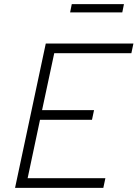

<svg xmlns="http://www.w3.org/2000/svg" viewBox="-20 -911 667 931"><path d="M53 0 202 -700H627L617 -653H243L184 -377H436L426 -330H174L114 -47H491L481 0ZM320 -851 328 -891H581L573 -851Z"/></svg>

Font: Red Hat Mono
Style: Italic
Weight: 300
Italic angle: -12°
Monospace: yes
Designer: Pentagram, MCKL
Foundry: Pentagram, MCKL
Version: Version 1.023